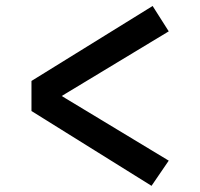

<svg xmlns="http://www.w3.org/2000/svg" viewBox="-20 -636 655 629"><path d="M480 -616.4 532.8 -533.3 182.1 -321.5 532.8 -109.7 476.4 -27.2 83.1 -272.3V-370.8Z"/></svg>

Font: Fira Code Medium
Style: Regular
Weight: 500
Designer: Carrois Corporate, Edenspiekermann AG, Nikita Prokopov
Foundry: Carrois Corporate, Edenspiekermann AG, Nikita Prokopov
Version: Version 6.002